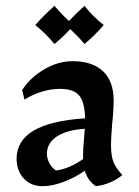

<svg xmlns="http://www.w3.org/2000/svg" viewBox="-20 -628 477 659"><path d="M37 -83Q37 -145 95 -179.5Q153 -214 272 -222Q271 -277 252 -300Q233 -323 186 -323Q155 -323 122.5 -313Q90 -303 64 -286L56 -319Q85 -363 132.5 -390.5Q180 -418 229 -418Q297 -418 333.5 -383.5Q370 -349 370 -284Q370 -248 365 -203Q361 -155 361 -132Q361 -94 369 -73Q377 -52 400 -27Q360 5 309 11Q281 -8 271 -42Q235 -17 196.5 -3Q158 11 126 11Q86 11 61.5 -15.5Q37 -42 37 -83ZM265 -82V-89Q265 -118 268 -146L271 -186Q209 -182 175 -159.5Q141 -137 141 -100Q141 -84 149.5 -68Q158 -52 172 -43Q194 -45 219 -56Q244 -67 265 -82ZM336 -542Q304 -505 270 -477Q250 -501 221 -528Q196 -501 167 -477Q136 -514 101 -542Q132 -577 167 -608Q192 -578 217 -556Q237 -578 270 -608Q299 -571 336 -542Z"/></svg>

Font: Mirza Medium
Style: Regular
Weight: 500
Designer: Arabic design by Kourosh Beigpour, Latin design by Eduardo Tunni, engineering by Lasse Fister
Version: Version 1.0010g